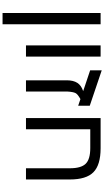

<svg xmlns="http://www.w3.org/2000/svg" viewBox="332 -980 836 1541"><g transform="rotate(90 750.5 -210.0)"><path d="M85 188V-599H175V188Z M345 0V-599H435V0Z M545 -608 829 -512V-419L776 -437Q737 -416 727.5 -397.5Q718 -379 715 -331V0H625V-327Q625 -380 645.5 -412Q666 -444 712 -459L545 -515Z M1331 0V-352Q1331 -442 1295 -479Q1259 -516 1169 -516H1018V0H928V-599H1170Q1305 -599 1363 -541Q1421 -484 1421 -351V0Z"/></g></svg>

Font: Libra Sans
Style: Regular
Weight: 400
Foundry: Context Ltd
Version: Version 1.002